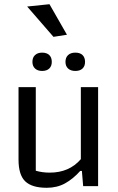

<svg xmlns="http://www.w3.org/2000/svg" viewBox="-20 -884 560 912"><path d="M109 -853 215 -864 298 -719 234 -709ZM134 -590Q134 -611 146.5 -622.5Q159 -634 180 -634Q202 -634 214 -622.5Q226 -611 226 -590Q226 -570 214 -558.5Q202 -547 180 -547Q159 -547 146.5 -558.5Q134 -570 134 -590ZM291 -590Q291 -611 303.5 -622.5Q316 -634 338 -634Q360 -634 372 -622.5Q384 -611 384 -590Q384 -570 372 -558.5Q360 -547 338 -547Q316 -547 303.5 -558.5Q291 -570 291 -590ZM68 -126V-470H150V-73Q181 -64 216 -64Q309 -64 364 -128V-470H446V0H375L369 -72H361Q327 -34 289 -13Q251 8 202 8Q132 8 100 -22.5Q68 -53 68 -126Z"/></svg>

Font: Athiti Medium
Style: Regular
Weight: 500
Designer: CadsonDemak Team
Foundry: CadsonDemak
Version: Version 1.032